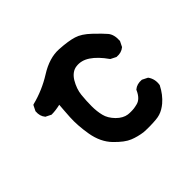

<svg xmlns="http://www.w3.org/2000/svg" viewBox="-114 -581 728 728"><g transform="rotate(-45 250.0 -217.0)"><path d="M281.2 7.8Q267.1 5.9 253.7 2.4Q240.2 -1 228.5 -5.9Q203.6 -15.6 171.4 -48.8Q139.2 -82 129.9 -135.7Q121.1 -188 123.5 -230Q124.5 -247.6 125.7 -263.4Q127 -279.3 127.9 -292Q102.5 -286.1 82 -286.1H80.6L79.6 -286.6L60.1 -296.4L58.6 -296.9L58.1 -297.9Q44.9 -313.5 46.9 -337.4V-338.4L47.4 -339.4L57.1 -358.9L58.6 -361.3L61 -362.3Q120.6 -377.4 172.9 -410.2Q227.1 -444.3 276.4 -441.4Q324.2 -438.5 350.6 -430.2Q377 -422.4 406.7 -394Q436 -366.2 449.2 -350.6Q463.9 -333 461.9 -301.3V-300.3L461.4 -299.3L451.7 -279.8L451.2 -278.3L450.2 -277.8Q434.6 -264.6 410.6 -266.6H409.7L408.7 -267.1L389.2 -276.9L387.7 -277.8L386.7 -278.8Q359.9 -316.9 332.5 -335Q306.2 -352.5 278.3 -349.1Q265.1 -347.7 254.2 -339.8Q243.2 -332 234.4 -317.9Q216.8 -288.1 213.9 -259.3Q210.9 -229 210.9 -201.2Q210.9 -173.3 216.8 -149.9Q222.2 -127 243.2 -105.5Q253.4 -95.2 264.2 -89.4Q274.9 -83.5 285.6 -82Q289.6 -81.5 293.7 -81.3Q297.9 -81.1 301.8 -81.1Q305.7 -81.1 309.8 -81.3Q314 -81.5 318.4 -82Q322.8 -82.5 326.9 -83.5Q331.1 -84.5 335.4 -85.4Q359.9 -90.8 374.5 -124.5L375 -125.5L376 -126.5Q391.6 -139.6 415.5 -137.7H416.5L417.5 -137.2L437 -127.4L438.5 -126.5L439.5 -125.5Q454.6 -104 450.2 -76.2V-75.2L449.7 -74.7Q432.6 -41 406.7 -19Q397.9 -11.7 388.4 -6.1Q378.9 -0.5 368.7 2.7Q358.4 5.9 347.2 6.8Q331.5 8.3 315.2 8.5Q298.8 8.8 281.7 7.8Z"/></g></svg>

Font: NaikaiFont
Style: SemiBold
Weight: 600
Version: Version 1.89